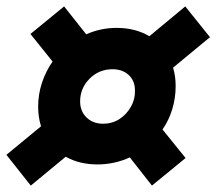

<svg xmlns="http://www.w3.org/2000/svg" viewBox="-35 -608 675 599"><path d="M61 -29 -15 -125 93 -214Q84 -243 84 -275Q84 -314 96 -350Q108 -386 129 -416L60 -502L165 -588L234 -501Q279 -521 329 -521Q387 -521 431 -495L543 -588L620 -492L505 -397Q513 -370 513 -340Q513 -302 502.5 -267.5Q492 -233 472 -204L544 -115L439 -29L370 -117Q322 -95 269 -95Q213 -95 170 -119ZM287 -222Q315 -222 337.5 -236.5Q360 -251 373.5 -275Q387 -299 386 -326Q386 -356 366.5 -374Q347 -392 316 -392Q273 -392 243.5 -361.5Q214 -331 215 -289Q216 -259 236 -240.5Q256 -222 287 -222Z"/></svg>

Font: Piazzolla Black
Style: Italic
Weight: 900
Italic angle: -11.3°
Designer: Juan Pablo del Peral
Foundry: Huerta Tipografica
Version: Version 1.330